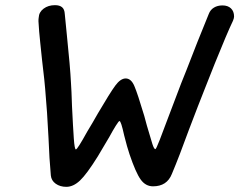

<svg xmlns="http://www.w3.org/2000/svg" viewBox="-20 -725 927 744"><path d="M177 -45Q171 -110 168 -190Q163 -292 155 -381Q154 -399 143 -492Q141 -513 136 -559Q131 -605 129 -643Q129 -652 130 -657Q131 -678 149 -691.5Q167 -705 193 -705Q211 -705 220.5 -697Q230 -689 231 -671L239 -590Q252 -465 255 -404Q257 -378 259 -314Q263 -231 266 -188.5Q269 -146 274 -146Q280 -146 318 -215Q329 -233 339.5 -251Q350 -269 359 -285Q406 -365 426.5 -393Q447 -421 467 -421Q488 -421 500.5 -392Q513 -363 539 -276L549 -239Q564 -187 570.5 -167Q577 -147 582 -147Q585 -147 599 -183Q613 -219 630 -265Q671 -374 682 -402Q697 -441 702 -452Q743 -559 789 -671Q795 -687 809 -695.5Q823 -704 842 -704Q863 -704 875 -692.5Q887 -681 887 -661Q887 -655 883 -645Q860 -597 812 -478Q779 -394 774 -382Q750 -322 712 -222Q675 -120 646 -51Q627 -3 573 -3Q544 -3 525 -29.5Q506 -56 482 -127Q473 -153 461 -201Q449 -256 443 -256Q440 -256 428.5 -237.5Q417 -219 404 -195Q369 -135 359 -119Q316 -50 290 -25.5Q264 -1 237 -1Q213 -1 196 -13Q179 -25 177 -45Z"/></svg>

Font: Mali Medium
Style: Italic
Weight: 500
Italic angle: -10°
Version: Version 1.000; ttfautohint (v1.6)